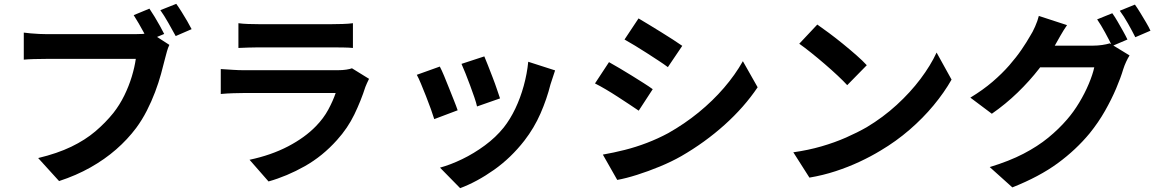

<svg xmlns="http://www.w3.org/2000/svg" viewBox="-20 -888 6040 1001"><path d="M759 -843Q772 -824 786.5 -800Q801 -776 814 -752.5Q827 -729 836 -711L752 -676Q742 -696 729.5 -719Q717 -742 703.5 -765.5Q690 -789 677 -809ZM899 -868Q912 -850 927 -826Q942 -802 956 -778Q970 -754 979 -736L896 -700Q879 -731 857.5 -769Q836 -807 816 -835ZM863 -654Q856 -640 850.5 -620.5Q845 -601 841 -585Q832 -548 819.5 -502.5Q807 -457 788.5 -408Q770 -359 745.5 -311Q721 -263 690 -221Q645 -161 585.5 -109Q526 -57 451.5 -15Q377 27 288 56L179 -64Q279 -88 351.5 -123Q424 -158 477 -203Q530 -248 571 -299Q604 -341 628 -390Q652 -439 667 -488.5Q682 -538 688 -581Q674 -581 639 -581Q604 -581 558 -581Q512 -581 461 -581Q410 -581 363 -581Q316 -581 278.5 -581Q241 -581 223 -581Q188 -581 156 -580Q124 -579 104 -577V-718Q119 -716 140.5 -714Q162 -712 184.5 -711Q207 -710 223 -710Q239 -710 269 -710Q299 -710 337.5 -710Q376 -710 418.5 -710Q461 -710 503.5 -710Q546 -710 583 -710Q620 -710 647 -710Q674 -710 686 -710Q701 -710 722.5 -711Q744 -712 764 -718Z M1223 -767Q1244 -764 1273 -763Q1302 -762 1327 -762Q1346 -762 1385.5 -762Q1425 -762 1473.5 -762Q1522 -762 1570 -762Q1618 -762 1656 -762Q1694 -762 1712 -762Q1735 -762 1767 -763Q1799 -764 1820 -767V-638Q1800 -640 1768.5 -640.5Q1737 -641 1710 -641Q1694 -641 1655.5 -641Q1617 -641 1568.5 -641Q1520 -641 1471.5 -641Q1423 -641 1384 -641Q1345 -641 1327 -641Q1303 -641 1274.5 -640Q1246 -639 1223 -638ZM1904 -477Q1899 -467 1893.5 -455Q1888 -443 1885 -435Q1862 -363 1827.5 -291.5Q1793 -220 1737 -158Q1662 -74 1569 -21.5Q1476 31 1380 58L1281 -55Q1394 -79 1482 -125Q1570 -171 1627 -230Q1667 -271 1691.5 -316.5Q1716 -362 1730 -403Q1719 -403 1692 -403Q1665 -403 1627.5 -403Q1590 -403 1547 -403Q1504 -403 1459 -403Q1414 -403 1373 -403Q1332 -403 1299.5 -403Q1267 -403 1247 -403Q1229 -403 1196 -402Q1163 -401 1131 -398V-528Q1163 -526 1193.5 -524Q1224 -522 1247 -522Q1262 -522 1292.5 -522Q1323 -522 1363 -522Q1403 -522 1448.5 -522Q1494 -522 1539.5 -522Q1585 -522 1626 -522Q1667 -522 1697 -522Q1727 -522 1742 -522Q1766 -522 1785.5 -525Q1805 -528 1815 -532Z M2505 -594Q2512 -578 2523.5 -548.5Q2535 -519 2548 -485.5Q2561 -452 2571 -422Q2581 -392 2587 -375L2467 -333Q2463 -352 2453 -381Q2443 -410 2431 -442.5Q2419 -475 2407 -505Q2395 -535 2386 -555ZM2874 -521Q2866 -497 2860.5 -480Q2855 -463 2850 -448Q2831 -372 2798 -296.5Q2765 -221 2714 -155Q2644 -65 2555.5 -2.5Q2467 60 2379 93L2274 -14Q2329 -29 2390 -58.5Q2451 -88 2508 -130Q2565 -172 2606 -223Q2640 -266 2666.5 -321.5Q2693 -377 2710.5 -440.5Q2728 -504 2734 -566ZM2273 -541Q2283 -522 2295.5 -492Q2308 -462 2321 -429Q2334 -396 2346.5 -365Q2359 -334 2366 -313L2244 -267Q2238 -287 2226.5 -319Q2215 -351 2201 -386.5Q2187 -422 2174.5 -452Q2162 -482 2153 -498Z M3309 -792Q3333 -778 3364 -759Q3395 -740 3427.5 -720Q3460 -700 3488.5 -681.5Q3517 -663 3537 -649L3462 -538Q3442 -553 3413 -572Q3384 -591 3353 -611Q3322 -631 3291.5 -649.5Q3261 -668 3236 -682ZM3123 -82Q3180 -92 3237.5 -106.5Q3295 -121 3352.5 -143Q3410 -165 3464 -194Q3549 -242 3622.5 -302Q3696 -362 3754.5 -430Q3813 -498 3853 -569L3930 -433Q3860 -329 3757.5 -237Q3655 -145 3532 -74Q3481 -45 3420.5 -20Q3360 5 3301.5 23.5Q3243 42 3198 50ZM3155 -564Q3180 -550 3211.5 -531.5Q3243 -513 3275 -493Q3307 -473 3335.5 -455Q3364 -437 3383 -423L3310 -311Q3288 -326 3260 -344.5Q3232 -363 3200.5 -383.5Q3169 -404 3138.5 -422Q3108 -440 3082 -453Z M4241 -760Q4267 -742 4302 -716Q4337 -690 4374.5 -659.5Q4412 -629 4445 -600Q4478 -571 4499 -548L4397 -444Q4378 -465 4347 -494Q4316 -523 4280 -554Q4244 -585 4209 -613Q4174 -641 4147 -660ZM4116 -94Q4194 -105 4263 -125Q4332 -145 4391 -171Q4450 -197 4499 -225Q4584 -276 4655 -341Q4726 -406 4779 -476.5Q4832 -547 4863 -614L4941 -473Q4903 -406 4847.5 -339Q4792 -272 4722 -211.5Q4652 -151 4571 -103Q4520 -72 4461 -44.5Q4402 -17 4336.5 4.5Q4271 26 4200 38Z M5779 -819Q5792 -801 5806.5 -776Q5821 -751 5835 -726Q5849 -701 5858 -682L5778 -648Q5763 -679 5741.5 -718.5Q5720 -758 5700 -787ZM5897 -864Q5910 -846 5925.5 -820.5Q5941 -795 5955.5 -770.5Q5970 -746 5978 -728L5899 -694Q5883 -726 5861 -765Q5839 -804 5818 -832ZM5869 -599Q5860 -585 5851 -565.5Q5842 -546 5836 -527Q5823 -483 5799 -426.5Q5775 -370 5741 -310Q5707 -250 5661 -193Q5590 -107 5494.5 -37Q5399 33 5258 89L5140 -17Q5242 -48 5316 -86.5Q5390 -125 5445 -170Q5500 -215 5543 -265Q5577 -304 5606.5 -353Q5636 -402 5656.5 -451Q5677 -500 5685 -537H5348L5394 -650Q5407 -650 5437 -650Q5467 -650 5504 -650Q5541 -650 5577.5 -650Q5614 -650 5642 -650Q5670 -650 5679 -650Q5703 -650 5726.5 -653.5Q5750 -657 5766 -662ZM5543 -757Q5525 -731 5508 -701Q5491 -671 5482 -655Q5448 -595 5398 -530.5Q5348 -466 5285.5 -405.5Q5223 -345 5151 -295L5039 -379Q5105 -419 5155 -462Q5205 -505 5242 -547.5Q5279 -590 5306 -629.5Q5333 -669 5351 -701Q5363 -719 5376.5 -749.5Q5390 -780 5396 -805Z"/></svg>

Font: Noto Sans SC
Style: Bold
Weight: 700
Designer: Ryoko NISHIZUKA  (kana, bopomofo & ideographs); Paul D. Hunt (Latin, Greek & Cyrillic); Sandoll Communications , Soo-you
Foundry: Adobe
Version: Version 2.004-H2;hotconv 1.0.118;makeotfexe 2.5.65603